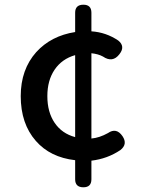

<svg xmlns="http://www.w3.org/2000/svg" viewBox="-20 -755 610 815"><path d="M334 40Q299 40 299 6V-75Q193 -87 132 -157Q68 -230 68 -347Q68 -460 134 -534Q197 -603 299 -619V-701Q299 -735 334 -735Q368 -735 368 -701V-622Q430 -618 482 -583Q513 -558 487 -525Q458 -487 417 -515Q397 -526 368 -529V-348V-167Q402 -170 438 -190Q474 -215 500 -177Q523 -143 491 -118Q436 -81 368 -73V6Q368 40 334 40ZM299 -173V-347V-521Q243 -505 212 -459.5Q181 -414 181 -347Q181 -279 212 -233.5Q243 -188 299 -173Z"/></svg>

Font: GenSenRounded TW M
Style: Regular
Weight: 500
Version: Version 1.501;PS 1;hotconv 16.6.51;makeotf.lib2.5.65220